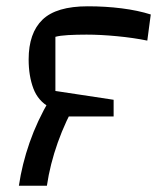

<svg xmlns="http://www.w3.org/2000/svg" viewBox="-20 -660 534 610"><path d="M167 -290 138 -314V-319Q101 -339 86 -379Q71 -419 71 -471Q71 -555 115 -597.5Q159 -640 259 -640Q315 -640 366.5 -633.5Q418 -627 459 -614L448 -531Q404 -540 351.5 -545Q299 -550 255 -550Q223 -550 196.5 -548.5Q170 -547 156 -543V-371L341 -343V-290ZM40 -70Q50 -138 74 -207Q98 -276 138 -344H227Q188 -276 163.5 -207Q139 -138 129 -70Z"/></svg>

Font: Changa ExtraLight
Style: Regular
Weight: 400
Version: Version 3.002; ttfautohint (v1.8.2)